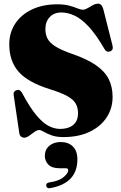

<svg xmlns="http://www.w3.org/2000/svg" viewBox="-20 -735 662 1047"><path d="M325.5 12.5Q287.5 12.5 261.5 3Q235.5 -6.5 219.2 -16.2Q203 -26 194 -26Q182.5 -26 168 -15.5Q153.5 -5 138.8 5.5Q124 16 112 16Q102.5 16 94.8 9.8Q87 3.5 85 -10.5L54.5 -217Q51 -236 69.5 -243Q88.5 -250 100.5 -228Q143 -148.5 178.8 -106Q214.5 -63.5 246 -47.8Q277.5 -32 308 -32Q352.5 -32 379 -53.5Q405.5 -75 405.5 -118.5Q405.5 -147.5 393 -169.8Q380.5 -192 347.2 -210.8Q314 -229.5 252 -248.5Q131 -286.5 80.8 -344.5Q30.5 -402.5 30.5 -493Q30.5 -557 63 -606.2Q95.5 -655.5 154.5 -683.5Q213.5 -711.5 293 -711.5Q331 -711.5 357.8 -704.2Q384.5 -697 402.2 -689.5Q420 -682 432.5 -682Q443 -682 457.2 -690.2Q471.5 -698.5 486.2 -706.8Q501 -715 514.5 -715Q524 -715 531.2 -708.5Q538.5 -702 543.5 -684.5L593.5 -486.5Q600 -461.5 579.5 -454.5Q560 -448 549 -469Q503.5 -547.5 463 -590.5Q422.5 -633.5 385.8 -650.2Q349 -667 314.5 -667Q275 -667 251.2 -642Q227.5 -617 227.5 -576Q227.5 -547.5 239 -524.8Q250.5 -502 282 -482Q313.5 -462 373.5 -441Q455 -413 503.2 -379.5Q551.5 -346 572.8 -303.8Q594 -261.5 594 -206Q594 -145 562 -95.5Q530 -46 469.8 -16.8Q409.5 12.5 325.5 12.5ZM305 182.5Q263 182.5 243.8 162.5Q224.5 142.5 224.5 115Q224.5 81 248.8 60.2Q273 39.5 310.5 39.5Q352.5 39.5 377.2 63.5Q402 87.5 402 134Q402 264 255.5 290.5Q236 295 232.5 279.5Q228.5 264.5 247 260Q300 253 326 231.5Q352 210 352 193Q352 182.5 339 182.5Z"/></svg>

Font: Fraunces 72pt S000 Black
Style: Regular
Weight: 900
Version: Version 1.000; ttfautohint (v1.8.3)